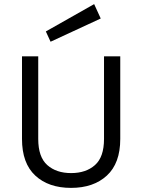

<svg xmlns="http://www.w3.org/2000/svg" viewBox="-20 -903 694 934"><path d="M203 -750 438 -883 470 -813 226 -700ZM87 -227V-629H166V-227Q166 -139 210 -100Q254 -61 326 -61Q398 -61 442 -100Q486 -139 486 -227V-629H565V-227Q565 -109 500 -49Q435 11 325.5 11Q216 11 151.5 -49Q87 -109 87 -227Z"/></svg>

Font: Karmilla
Style: Regular
Weight: 400
Designer: Jonathan Pinhorn
Version: Version 1.000